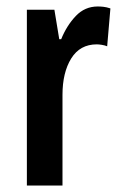

<svg xmlns="http://www.w3.org/2000/svg" viewBox="-20 -624 375 593"><path d="M282 -604Q290 -604 299.5 -603Q309 -602 321 -598L311 -481Q304 -484 294.5 -485.5Q285 -487 279 -487Q227 -487 200 -443.5Q173 -400 173 -331V-51H63V-594H148L163 -503H169Q186 -545 214 -574.5Q242 -604 282 -604Z"/></svg>

Font: Noto Sans Tamil UI ExtraCondensed SemiBold
Style: Regular
Weight: 600
Width: 2
Designer: Jelle Bosma - Monotype Design Team
Foundry: Monotype Imaging Inc.
Version: Version 2.004; ttfautohint (v1.8.4.7-5d5b)